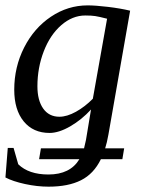

<svg xmlns="http://www.w3.org/2000/svg" viewBox="-20 -491 540 724"><path d="M127.4 109.4 134.3 68.4H296.9L304.2 36.6L323.2 -78.1Q288.1 -39.6 244.9 -14.6Q201.7 10.3 167 10.3Q105 10.3 69.3 -33.4Q33.7 -77.1 33.7 -152.8Q33.7 -238.3 71 -311.8Q108.4 -385.3 172.1 -428Q235.8 -470.7 310.5 -470.7Q339.8 -470.7 387 -465.1Q434.1 -459.5 470.7 -450.7L388.7 17.1Q383.3 47.4 376.5 68.4H448.2L441.4 109.4H360.4Q333.5 164.6 285.4 188.7Q237.3 212.9 163.1 212.9Q120.1 212.9 74.2 202.9Q28.3 192.9 0.5 178.2L9.3 66.9H31.2L48.8 128.4Q88.4 167 162.6 167Q244.6 167 279.3 109.4ZM204.1 -50.8Q232.4 -50.8 266.4 -69.6Q300.3 -88.4 330.1 -118.7L383.8 -420.4Q353.5 -428.2 339.1 -430.4Q324.7 -432.6 301.8 -432.6Q252.9 -432.6 210.9 -396Q168.9 -359.4 145 -297.4Q121.1 -235.4 121.1 -165.5Q121.1 -112.8 142.8 -81.8Q164.6 -50.8 204.1 -50.8Z"/></svg>

Font: Tinos
Style: Italic
Weight: 400
Italic angle: -16.333°
Designer: Steve Matteson
Foundry: Monotype Imaging Inc.
Version: Version 1.32